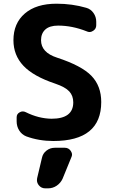

<svg xmlns="http://www.w3.org/2000/svg" viewBox="-20 -784 622 1053"><path d="M210 82Q214.8 57.6 234.9 42Q254.9 26.4 280.3 26.4H335.9Q356.4 26.4 368.2 43.9Q375 53.7 375 64.5Q375 71.3 371.1 79.1L323.2 196.3Q312.5 219.7 291 234.4Q269.5 249 243.2 249H228.5Q206.1 249 192.4 231.4Q182.6 218.8 182.6 204.1Q182.6 198.2 183.6 193.4ZM205.1 -563.5Q205.1 -496.1 293 -467.8Q427.7 -423.8 481.4 -368.2Q535.2 -312.5 535.2 -224.6Q535.2 -10.7 272.5 -10.7Q193.4 -10.7 124 -36.1Q99.6 -45.9 85.4 -68.4Q71.3 -90.8 71.3 -118.2V-140.6Q71.3 -159.2 87.9 -168Q95.7 -172.9 104.5 -172.9Q113.3 -172.9 121.1 -168.9Q191.4 -133.8 262.7 -132.8Q381.8 -132.8 381.8 -222.7Q381.8 -258.8 359.9 -282.7Q337.9 -306.6 283.2 -325.2Q163.1 -365.2 108.4 -423.3Q53.7 -481.4 53.7 -563.5Q53.7 -656.2 116.2 -710Q178.7 -763.7 290 -763.7Q376 -763.7 453.1 -741.2Q477.5 -734.4 492.7 -712.9Q507.8 -691.4 507.8 -665V-645.5Q507.8 -626 491.2 -615.2Q481.4 -608.4 470.7 -608.4Q462.9 -608.4 455.1 -612.3Q376 -643.6 298.8 -643.6Q252 -643.6 228.5 -622.1Q205.1 -600.6 205.1 -563.5Z"/></svg>

Font: Gen Jyuu Gothic P Bold
Style: Bold
Weight: 700
Designer: [Source Han Sans]
Ryoko NISHIZUKA  (kana & ideographs); Paul D. Hunt (Latin, Greek & Cyrillic); Wenlong ZHANG  (bopomofo
Version: Version 1.002.20150607